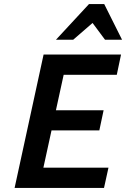

<svg xmlns="http://www.w3.org/2000/svg" viewBox="-20 -927 622 947"><path d="M493 0H52L195 -658H577L556 -558H294L194 -100H515ZM150 -284 172 -383H491L470 -284ZM256 -731 419 -907H494L460 -834L341 -731ZM498 -731 423 -832 419 -907H494L582 -731Z"/></svg>

Font: Ysabeau Infant
Style: Bold Italic
Weight: 700
Italic angle: -12°
Designer: Christian Thalmann (Catharsis Fonts)
Version: Version 2.001;gftools[0.9.30]; featfreeze: ss01,ss02,lnum